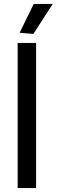

<svg xmlns="http://www.w3.org/2000/svg" viewBox="-20 -959 289 979"><path d="M70 -740H164V0H70ZM80 -792 152 -939H249L150 -786Z"/></svg>

Font: Encode Sans Compressed
Style: Medium
Weight: 500
Designer: Pablo Impallari, Andres Torresi
Foundry: Pablo Impallari, Andres Torresi
Version: Version 1.000; ttfautohint (v1.00) -l 8 -r 50 -G 200 -x 14 -